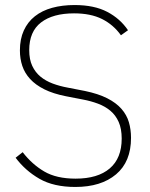

<svg xmlns="http://www.w3.org/2000/svg" viewBox="-20 -730 595 762"><path d="M279 12Q193 12 136.5 -20.5Q80 -53 42 -104L70 -126Q107 -78 155.5 -49.5Q204 -21 280 -21Q368 -21 415.5 -61.5Q463 -102 463 -180Q463 -219 451 -246Q439 -273 418 -290.5Q397 -308 369 -318.5Q341 -329 309 -335L242 -348Q191 -358 156 -375.5Q121 -393 99.5 -416.5Q78 -440 68.5 -468.5Q59 -497 59 -530Q59 -575 74.5 -609Q90 -643 118.5 -665.5Q147 -688 187 -699Q227 -710 276 -710Q354 -710 405.5 -683Q457 -656 488 -610L460 -590Q430 -632 385 -654.5Q340 -677 274 -677Q190 -677 143 -641Q96 -605 96 -531Q96 -494 108 -468.5Q120 -443 140.5 -426Q161 -409 189 -398.5Q217 -388 250 -382L317 -369Q370 -358 405.5 -340Q441 -322 462 -298Q483 -274 491.5 -245Q500 -216 500 -183Q500 -88 440.5 -38Q381 12 279 12Z"/></svg>

Font: IBM Plex Sans Thai Looped ExtraLight
Style: Regular
Weight: 200
Designer: Mike Abbink, Paul van der Laan, Pieter van Rosmalen, Ben Mitchell, Mark Frömberg
Foundry: Bold Monday
Version: Version 1.0